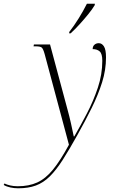

<svg xmlns="http://www.w3.org/2000/svg" viewBox="-157 -776 612 1036"><path d="M-59 240Q-80 240 -101 235.5Q-122 231 -137 222L-133 214Q-121 220 -102.5 224.5Q-84 229 -61 229Q-1 229 44 208.5Q89 188 129 139Q169 90 215 5L84 -484Q76 -513 68 -519.5Q60 -526 36 -526H24L26 -536H113L207 -186Q217 -150 226 -110Q235 -70 241 -40H244Q277 -97 312 -164Q347 -231 371 -303Q395 -375 395 -448Q395 -486 381 -498.5Q367 -511 343 -511Q343 -526 352.5 -534.5Q362 -543 376 -543Q393 -543 404 -525.5Q415 -508 415 -466Q415 -399 394 -332Q373 -265 338.5 -195Q304 -125 262 -50Q217 31 181.5 86.5Q146 142 111.5 176Q77 210 36.5 225Q-4 240 -59 240ZM217 -604Q242 -636 267 -676Q292 -716 312 -756H355L354 -748Q341 -726 319 -699Q297 -672 272 -644.5Q247 -617 224 -596H216Z"/></svg>

Font: Noto Serif Display SemiCondensed ExtraLight
Style: Italic
Weight: 200
Width: 4
Italic angle: -12°
Designer: Monotype Design Team
Foundry: Monotype Imaging Inc.
Version: Version 2.009